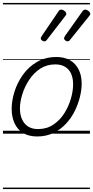

<svg xmlns="http://www.w3.org/2000/svg" viewBox="-20 -905 631 1300"><path d="M231 19Q175 19 136.5 -4.5Q98 -28 78.5 -70.5Q59 -113 59 -168Q59 -223 78 -284Q97 -345 135 -398.5Q173 -452 230 -485.5Q287 -519 363 -519Q417 -519 455 -496.5Q493 -474 513 -433.5Q533 -393 533 -339Q533 -298 521.5 -250Q510 -202 486.5 -154Q463 -106 426.5 -67Q390 -28 341.5 -4.5Q293 19 231 19ZM237 -31Q296 -31 341 -61Q386 -91 415.5 -138Q445 -185 460 -237Q475 -289 475 -334Q475 -376 461.5 -406Q448 -436 421 -452.5Q394 -469 355 -469Q297 -469 252.5 -440Q208 -411 177.5 -364.5Q147 -318 131 -266.5Q115 -215 115 -171Q115 -128 129.5 -96.5Q144 -65 171 -48Q198 -31 237 -31ZM279 -625Q273 -625 264.5 -631Q256 -637 256 -645Q256 -649 258 -653Q260 -657 264 -663L374 -825Q378 -833 383 -836.5Q388 -840 395 -840Q401 -840 409 -836Q417 -832 423 -825.5Q429 -819 429 -811Q429 -806 426.5 -802.5Q424 -799 420 -794L298 -636Q293 -629 288.5 -627Q284 -625 279 -625ZM437 -625Q431 -625 422.5 -631Q414 -637 414 -645Q414 -649 415.5 -653Q417 -657 421 -663L536 -825Q541 -833 546 -836.5Q551 -840 557 -840Q563 -840 571 -836Q579 -832 585 -825.5Q591 -819 591 -811Q591 -806 588.5 -802.5Q586 -799 582 -794L455 -636Q450 -629 445.5 -627Q441 -625 437 -625ZM0 365H589V375H0ZM0 -20H589V0H0ZM0 -505H589V-500H0ZM0 -885H589V-875H0Z"/></svg>

Font: Playwrite DK Loopet Guides
Style: Regular
Weight: 400
Designer: Veronika Burian, José Scaglione
Foundry: TypeTogether
Version: Version 1.003